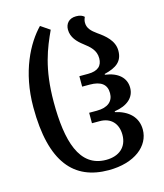

<svg xmlns="http://www.w3.org/2000/svg" viewBox="-116 -859 819 958"><g transform="rotate(-15 293.5 -380.0)"><path d="M327 12C462 12 543 -56 543 -140C543 -204 499 -245 431 -260V-264C498 -274 536 -308 536 -358C536 -409 498 -444 431 -453V-457C493 -472 527 -496 527 -552C527 -604 484 -638 448 -663C420 -683 402 -701 402 -729C402 -739 404 -747 409 -758C400 -767 387 -772 367 -772C329 -772 311 -747 311 -718C311 -678 338 -650 367 -628C397 -605 425 -582 425 -540C425 -501 402 -479 351 -479H306V-425H345C403 -425 432 -403 432 -358C432 -316 403 -290 346 -290H306V-236H346C403 -236 438 -200 438 -141C438 -78 395 -41 328 -41C189 -41 149 -187 149 -387C149 -562 190 -657 228 -740L181 -772C114 -703 44 -573 44 -388C44 -102 149 12 327 12Z"/></g></svg>

Font: Noto Serif Georgian Condensed Medium
Style: Regular
Weight: 500
Width: 3
Designer: Monotype Design Team, Akaki Razmadze
Foundry: Google LLC
Version: Version 2.003